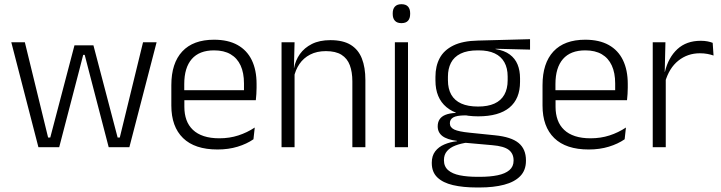

<svg xmlns="http://www.w3.org/2000/svg" viewBox="-20 -684 3350 892"><path d="M158.5 0 32.5 -487.5H95.5L203.5 -45H213.5L326 -473.5H414L526.5 -45H536.5L644.5 -487.5H707.5L581 0H485L392 -357.5L373.5 -429H366.5L348 -357L255 0Z M990.5 10.5Q885 10.5 830.5 -42.5Q776 -95.5 776 -193.5V-288.5Q776 -390.5 826.8 -445Q877.5 -499.5 974.5 -499.5Q1039.5 -499.5 1083.5 -475Q1127.5 -450.5 1149.8 -404.5Q1172 -358.5 1172 -294V-276.5Q1172 -262 1171 -247.5Q1170 -233 1168.5 -218.5H1112.5Q1113.5 -240.5 1113.5 -260.2Q1113.5 -280 1113.5 -296.5Q1113.5 -345.5 1097.8 -379.8Q1082 -414 1051.2 -432Q1020.5 -450 974.5 -450Q906 -450 871 -409.8Q836 -369.5 836 -293.5V-246L836.5 -238V-187.5Q836.5 -154 846.2 -127Q856 -100 876.2 -80.8Q896.5 -61.5 927.2 -51.5Q958 -41.5 999 -41.5Q1046.5 -41.5 1087.2 -54.8Q1128 -68 1163.5 -91.5L1157.5 -37Q1126.5 -15.5 1084 -2.5Q1041.5 10.5 990.5 10.5ZM807.5 -218.5V-265H1155V-218.5Z M1617 0V-306Q1617 -349.5 1605.2 -381Q1593.5 -412.5 1566.5 -429.5Q1539.5 -446.5 1494 -446.5Q1452 -446.5 1421 -430.5Q1390 -414.5 1371 -386.5Q1352 -358.5 1345 -322.5L1332.5 -367.5H1346Q1352.5 -403.5 1373.2 -432.8Q1394 -462 1429.2 -479.8Q1464.5 -497.5 1515 -497.5Q1574 -497.5 1609.5 -475.5Q1645 -453.5 1661.2 -412.2Q1677.5 -371 1677.5 -312V0ZM1288 0V-487.5H1348.5L1345.5 -367L1348.5 -364V0Z M1814.5 0V-487.5H1875.5V0ZM1845 -576.5Q1825 -576.5 1814.8 -587.5Q1804.5 -598.5 1804.5 -619V-622.5Q1804.5 -642.5 1814.8 -653.5Q1825 -664.5 1845 -664.5Q1865.5 -664.5 1875.5 -653.5Q1885.5 -642.5 1885.5 -622.5V-619Q1885.5 -598.5 1875.5 -587.5Q1865.5 -576.5 1845 -576.5Z M2201.5 -143.5Q2105.5 -143.5 2054.2 -186.2Q2003 -229 2003 -310V-327Q2003 -377 2022.8 -414Q2042.5 -451 2086 -472.5Q2129.5 -494 2200 -495.5L2442.5 -502V-453.5L2282.5 -457.5V-456Q2323 -449.5 2348 -431Q2373 -412.5 2384.5 -384.5Q2396 -356.5 2396 -320.5V-303.5Q2396 -225 2346.8 -184.2Q2297.5 -143.5 2201.5 -143.5ZM2198.5 137.5H2209Q2257 137.5 2292 130.2Q2327 123 2346.5 106.5Q2366 90 2366 62.5V61Q2366 29.5 2343.5 12.2Q2321 -5 2267 -9.5L2132 -21.5L2153 -22Q2120.5 -17.5 2095.8 -8Q2071 1.5 2056.8 18Q2042.5 34.5 2042.5 59.5V60.5Q2042.5 89.5 2062 106.5Q2081.5 123.5 2116.5 130.5Q2151.5 137.5 2198.5 137.5ZM2195 187Q2131.5 187 2084.5 176Q2037.5 165 2011.8 140.2Q1986 115.5 1986 73.5V71.5Q1986 40 2001.8 19.2Q2017.5 -1.5 2044.5 -13Q2071.5 -24.5 2103.5 -28L2103 -29.5Q2056.5 -35.5 2035 -52.2Q2013.5 -69 2013.5 -97V-97.5Q2013.5 -116 2022.2 -129.5Q2031 -143 2049.5 -150.5Q2068 -158 2097.5 -159.5V-168.5L2178 -147L2140 -148Q2100.5 -147.5 2085.2 -138.2Q2070 -129 2070 -111.5V-111Q2070 -92 2090.5 -82.2Q2111 -72.5 2161.5 -67.5L2279 -55.5Q2355 -48 2389.2 -19.8Q2423.5 8.5 2423.5 61V63Q2423.5 107 2397 134.2Q2370.5 161.5 2322 174.2Q2273.5 187 2208 187ZM2201 -189Q2246.5 -189 2277 -202.8Q2307.5 -216.5 2323 -244Q2338.5 -271.5 2338.5 -311V-328.5Q2338.5 -367.5 2323.2 -394.8Q2308 -422 2278.2 -436Q2248.5 -450 2203.5 -450H2200Q2150.5 -450 2119.8 -434.8Q2089 -419.5 2075 -392Q2061 -364.5 2061 -328V-311.5Q2061 -271.5 2076.5 -244.2Q2092 -217 2123 -203Q2154 -189 2201 -189Z M2715 10.5Q2609.5 10.5 2555 -42.5Q2500.5 -95.5 2500.5 -193.5V-288.5Q2500.5 -390.5 2551.2 -445Q2602 -499.5 2699 -499.5Q2764 -499.5 2808 -475Q2852 -450.5 2874.2 -404.5Q2896.5 -358.5 2896.5 -294V-276.5Q2896.5 -262 2895.5 -247.5Q2894.5 -233 2893 -218.5H2837Q2838 -240.5 2838 -260.2Q2838 -280 2838 -296.5Q2838 -345.5 2822.2 -379.8Q2806.5 -414 2775.8 -432Q2745 -450 2699 -450Q2630.5 -450 2595.5 -409.8Q2560.5 -369.5 2560.5 -293.5V-246L2561 -238V-187.5Q2561 -154 2570.8 -127Q2580.5 -100 2600.8 -80.8Q2621 -61.5 2651.8 -51.5Q2682.5 -41.5 2723.5 -41.5Q2771 -41.5 2811.8 -54.8Q2852.5 -68 2888 -91.5L2882 -37Q2851 -15.5 2808.5 -2.5Q2766 10.5 2715 10.5ZM2532 -218.5V-265H2879.5V-218.5Z M3069.5 -301.5 3054 -348 3069 -350Q3085 -417 3127 -455.8Q3169 -494.5 3235.5 -494.5Q3253 -494.5 3267 -491.8Q3281 -489 3291 -485L3295 -426Q3282.5 -430.5 3266.5 -433.5Q3250.5 -436.5 3231.5 -436.5Q3174.5 -436.5 3131.5 -402.2Q3088.5 -368 3069.5 -301.5ZM3012.5 0V-487.5H3071.5L3068 -341L3073 -336V0Z"/></svg>

Font: Anek Bangla Medium Light
Style: Regular
Weight: 300
Version: Version 1.003